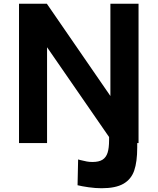

<svg xmlns="http://www.w3.org/2000/svg" viewBox="-20 -760 837 1020"><path d="M716 -740V0H709V24Q709 99.5 693 146Q677 192.5 635.8 216.2Q594.5 240 519.5 240Q487.5 240 450.5 234.8Q413.5 229.5 392 224L395 87L405.5 90Q428.5 95.5 441.5 98Q454.5 100.5 471.5 100.5Q505.5 100.5 524.5 88.5Q543.5 76.5 551.5 51.5Q559.5 26.5 559.5 -15.5V-32L230 -509V0H81V-740H229L566.5 -250V-740Z"/></svg>

Font: 1883 Sans
Style: Bold
Weight: 700
Designer: 1883 Sans project is a fork of Public Sans.
Version: Version 1.009